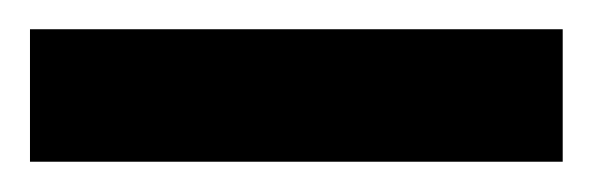

<svg xmlns="http://www.w3.org/2000/svg" viewBox="-30 -109 401 130"><path d="M351 -89.2H-9.7V0.5H351Z"/></svg>

Font: Estedad-VF-FD Black
Style: Regular
Weight: 900
Designer: Amin Abedi
Version: Version 4.000